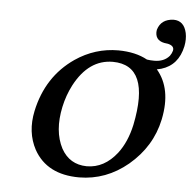

<svg xmlns="http://www.w3.org/2000/svg" viewBox="-45 -607 669 663"><g transform="rotate(5 289.0 -275.5)"><path d="M79.6 -205.1Q105.5 -326.7 201.2 -392.6Q269.5 -439 350.1 -439Q410.2 -438.5 450.7 -416Q462.4 -414.1 476.1 -414.1Q510.3 -414.1 528.8 -436Q535.2 -444.8 537.6 -454.1Q541.5 -471.2 518.1 -476.6Q515.6 -477.1 514.2 -477.1Q476.1 -480.5 475.1 -511.2Q475.1 -517.1 476.1 -522Q487.3 -559.1 530.3 -561Q566.9 -561 576.2 -519Q580.6 -497.6 575.7 -473.1Q561.5 -406.2 502.9 -388.7Q495.1 -386.7 487.8 -385.3Q541.5 -322.3 520 -216.3Q519.5 -214.8 519.5 -213.9Q499.5 -119.1 421.4 -53.2Q346.2 9.3 252.9 9.8Q141.1 9.8 95.7 -71.8Q64 -130.9 79.6 -205.1ZM334.5 -397.9Q251 -397.9 201.7 -304.7Q183.1 -269 174.3 -228Q156.2 -143.1 187 -84Q215.8 -31.7 275.4 -30.8Q336.4 -30.8 380.4 -87.4Q410.6 -127 423.8 -187Q466.8 -397 334.5 -397.9Z"/></g></svg>

Font: Linux Biolinum Capitals O
Style: Italic Samll Caps
Weight: 400
Italic angle: -12°
Designer: Philipp H. Poll
Foundry: Philipp H. Poll
Version: Version 0.6.2